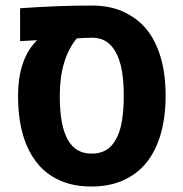

<svg xmlns="http://www.w3.org/2000/svg" viewBox="-20 -661 659 690"><path d="M308.6 9.3Q240.7 9.3 190.9 -14.6Q111.3 -51.3 73.7 -143.6Q44.9 -215.3 44.9 -315.9Q44.9 -448.2 112.3 -515.6L113.3 -516.6L52.2 -513.2V-631.3Q120.6 -636.2 184.8 -638.7Q249 -641.1 309.6 -641.1Q388.2 -641.1 442.4 -608.9Q513.2 -570.3 546.4 -486.8Q575.2 -416.5 575.2 -316.9Q575.2 -233.4 554.2 -168Q521.5 -66.9 441.9 -22.5Q385.7 9.3 308.6 9.3ZM309.6 -108.9Q368.2 -108.9 395 -157.7Q411.6 -185.1 418.2 -226.3Q424.8 -267.6 424.8 -316.4Q424.8 -383.3 414.1 -425.8Q403.3 -468.3 383.3 -492.2Q356.9 -525.4 311 -525.4Q295.4 -525.4 282.2 -524.7Q269 -523.9 255.9 -522.9Q194.8 -449.2 194.8 -315.9Q194.8 -207.5 224.6 -157.2Q252.4 -108.9 309.6 -108.9Z"/></svg>

Font: Open Sans
Style: Bold
Weight: 700
Designer: Monotype Design Team
Foundry: Monotype Imaging Inc.
Version: Version 3.000; ttfautohint (v1.8.4)